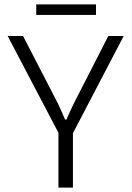

<svg xmlns="http://www.w3.org/2000/svg" viewBox="-20 -854 599 874"><path d="M543 -690 308 -240H251L15 -690H85L243 -384Q252 -366 260 -347Q268 -328 276 -310H283Q290 -328 299 -347Q308 -366 316 -383L473 -690ZM312 -291V0H246V-291ZM417 -834V-786H145V-834Z"/></svg>

Font: Exo 2 Light
Style: Regular
Weight: 300
Designer: Natanael Gama
Foundry: Natanael Gama
Version: Version 2.010